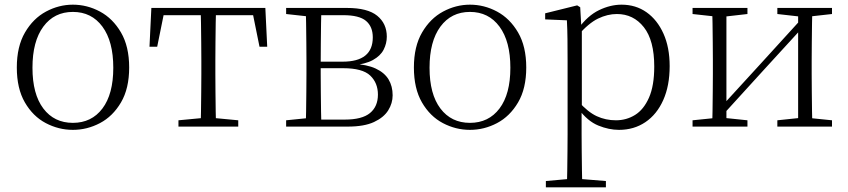

<svg xmlns="http://www.w3.org/2000/svg" viewBox="-20 -542 3629 822"><path d="M292 14Q231 14 176 -15Q121 -44 86.5 -103.5Q52 -163 52 -253Q52 -343 87 -403Q122 -463 177 -492.5Q232 -522 292 -522Q353 -522 408 -492.5Q463 -463 498 -403Q533 -343 533 -253Q533 -163 498 -103.5Q463 -44 408 -15Q353 14 292 14ZM292 -16Q372 -16 418.5 -77.5Q465 -139 465 -252Q465 -365 418.5 -428Q372 -491 292 -491Q212 -491 165.5 -428Q119 -365 119 -252Q119 -139 165.5 -77.5Q212 -16 292 -16Z M620 -342 628 -508H1116L1124 -342H1091L1058 -505L1091 -477H653L686 -505L653 -342ZM744 0V-27L860 -38H884L1000 -27V0ZM839 0Q840 -24 840.5 -64.5Q841 -105 841.5 -148.5Q842 -192 842 -226V-283Q842 -316 841.5 -359.5Q841 -403 840.5 -443.5Q840 -484 839 -508H905Q904 -484 903.5 -443.5Q903 -403 902.5 -359.5Q902 -316 902 -283V-226Q902 -192 902.5 -148.5Q903 -105 903.5 -64.5Q904 -24 905 0Z M1205 0V-27L1314 -38L1322 -30H1456Q1530 -30 1564 -58Q1598 -86 1598 -137Q1598 -187 1565 -218.5Q1532 -250 1449 -250H1322V-278H1447Q1576 -278 1576 -382Q1576 -428 1547 -452.5Q1518 -477 1450 -477H1322L1314 -470L1205 -482V-508H1465Q1554 -508 1595 -474.5Q1636 -441 1636 -385Q1636 -356 1622.5 -329.5Q1609 -303 1576.5 -285Q1544 -267 1487 -262L1490 -269Q1551 -266 1588.5 -248.5Q1626 -231 1643.5 -202Q1661 -173 1661 -134Q1661 -100 1642 -69.5Q1623 -39 1581 -19.5Q1539 0 1469 0ZM1289 0Q1290 -24 1290.5 -64.5Q1291 -105 1291.5 -148.5Q1292 -192 1292 -226V-283Q1292 -316 1291.5 -359.5Q1291 -403 1290.5 -443.5Q1290 -484 1289 -508H1356Q1355 -484 1354.5 -443Q1354 -402 1353.5 -355Q1353 -308 1353 -267V-226Q1353 -192 1353.5 -148.5Q1354 -105 1354.5 -64.5Q1355 -24 1356 0Z M1992 14Q1931 14 1876 -15Q1821 -44 1786.5 -103.5Q1752 -163 1752 -253Q1752 -343 1787 -403Q1822 -463 1877 -492.5Q1932 -522 1992 -522Q2053 -522 2108 -492.5Q2163 -463 2198 -403Q2233 -343 2233 -253Q2233 -163 2198 -103.5Q2163 -44 2108 -15Q2053 14 1992 14ZM1992 -16Q2072 -16 2118.5 -77.5Q2165 -139 2165 -252Q2165 -365 2118.5 -428Q2072 -491 1992 -491Q1912 -491 1865.5 -428Q1819 -365 1819 -252Q1819 -139 1865.5 -77.5Q1912 -16 1992 -16Z M2317 260V233L2429 223H2450L2574 233V260ZM2407 260Q2408 229 2408.5 189.5Q2409 150 2409.5 108.5Q2410 67 2410 32V-278Q2410 -330 2409.5 -374Q2409 -418 2407 -455L2314 -459V-485L2451 -519L2464 -511L2469 -425L2471 -420V-80L2470 -71V32Q2470 66 2470.5 107.5Q2471 149 2471.5 189Q2472 229 2473 260ZM2630 14Q2587 14 2541.5 -4.5Q2496 -23 2457 -75H2444L2456 -108Q2497 -62 2535 -44.5Q2573 -27 2617 -27Q2662 -27 2699 -50Q2736 -73 2758.5 -124Q2781 -175 2781 -257Q2781 -369 2736.5 -425.5Q2692 -482 2621 -482Q2581 -482 2540.5 -462.5Q2500 -443 2453 -389L2444 -420H2456Q2496 -475 2544.5 -498.5Q2593 -522 2641 -522Q2702 -522 2748 -489.5Q2794 -457 2820.5 -398Q2847 -339 2847 -259Q2847 -175 2819.5 -113.5Q2792 -52 2743 -19Q2694 14 2630 14Z M2945 0V-27L3053 -38H3074L3180 -27V0ZM3308 0V-27L3413 -38H3434L3542 -27V0ZM3029 0Q3030 -24 3030.5 -64.5Q3031 -105 3031.5 -148.5Q3032 -192 3032 -226V-283Q3032 -316 3031.5 -359.5Q3031 -403 3030.5 -443.5Q3030 -484 3029 -508H3090V0ZM3070 -45 3040 -61H3046L3230 -262L3415 -465L3443 -447H3437L3253 -246ZM3397 0V-508H3458Q3457 -484 3456.5 -443.5Q3456 -403 3455.5 -359.5Q3455 -316 3455 -283V-226Q3455 -192 3455.5 -148.5Q3456 -105 3456.5 -64.5Q3457 -24 3458 0ZM2945 -482V-508H3180V-482L3075 -470H3054ZM3308 -482V-508H3542V-482L3435 -470H3414Z"/></svg>

Font: Noto Serif HK
Style: Regular
Weight: 200
Designer: Ryoko NISHIZUKA 西塚涼子 (kana & ideographs); Frank Grießhammer (Latin, Greek & Cyrillic); Wenlong ZHANG 张文龙 (bopomofo); San
Foundry: Adobe
Version: Version 2.001;hotconv 1.1.0;makeotfexe 2.6.0